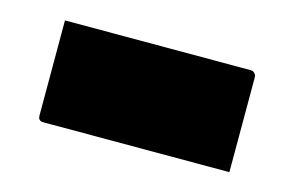

<svg xmlns="http://www.w3.org/2000/svg" viewBox="-41 -474 532 347"><g transform="rotate(15 225.0 -300.0)"><path d="M46 -394H393Q397 -394 399 -392.5Q401 -391 402.5 -389Q404 -387 404 -383Q404 -338 404 -294.5Q404 -251 404 -206H57Q54 -206 52 -206.5Q50 -207 48.5 -208.5Q47 -210 46.5 -212Q46 -214 46 -217Q46 -262 46 -305.5Q46 -349 46 -394Z"/></g></svg>

Font: Recursive Black
Style: Regular
Weight: 900
Version: Version 1.085